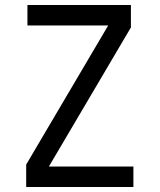

<svg xmlns="http://www.w3.org/2000/svg" viewBox="-20 -750 640 770"><path d="M85 0V-90L414 -648H90V-730H505V-640L176 -82H515V0Z"/></svg>

Font: Liga JetBrainsMono Nerd Font
Style: Regular
Weight: 400
Designer: Philipp Nurullin, Konstantin Bulenkov
Foundry: JetBrains
Version: Version 2.225; ttfautohint (v1.8.3)